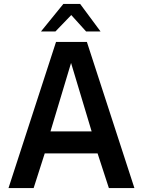

<svg xmlns="http://www.w3.org/2000/svg" viewBox="-20 -950 721 970"><path d="M263 -738H419L659 0H530L473 -175H206L150 0H23ZM443 -286 339 -632 235 -286ZM300 -930H385L488 -791H415L340 -874L260 -791H187Z"/></svg>

Font: Exo SemiBold
Style: Regular
Weight: 600
Designer: Natanael Gama
Foundry: Natanael Gama
Version: Version 1.500